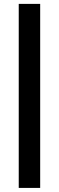

<svg xmlns="http://www.w3.org/2000/svg" viewBox="-20 -730 295 963"><path d="M181.5 212.5H74V-710.5H181.5Z"/></svg>

Font: Anek Gujarati SemiBold
Style: Regular
Weight: 600
Designer: Mrunmayee Ghaisas (Gujarati), Yesha Goshar (Latin)
Foundry: Ek Type
Version: Version 1.003